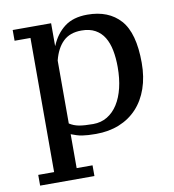

<svg xmlns="http://www.w3.org/2000/svg" viewBox="-82 -608 800 881"><g transform="rotate(-10 318.0 -167.5)"><path d="M287 200H34V150H108V-475H34V-525H213V-420H214Q236 -473 276.5 -504Q317 -535 383 -535Q482 -535 536.5 -474Q591 -413 591 -274Q591 -208 572.5 -155Q554 -102 519.5 -65Q485 -28 436.5 -8.5Q388 11 328 11Q308 11 292.5 10Q277 9 264 7Q251 5 238.5 1Q226 -3 213 -8V150H287ZM344 -468Q290 -468 258.5 -437.5Q227 -407 213 -351V-58Q233 -45 257.5 -40.5Q282 -36 323 -36Q360 -36 389 -53.5Q418 -71 438 -102.5Q458 -134 468.5 -177.5Q479 -221 479 -274Q479 -317 472 -352.5Q465 -388 449.5 -413.5Q434 -439 408 -453.5Q382 -468 344 -468Z"/></g></svg>

Font: PT Serif Caption
Style: Regular
Weight: 400
Designer: A.Korolkova, O.Umpeleva, V.Yefimov
Foundry: ParaType Ltd
Version: Version 1.000W OFL